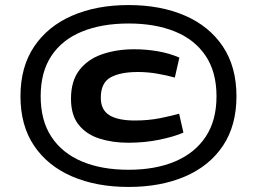

<svg xmlns="http://www.w3.org/2000/svg" viewBox="-20 -730 1017 760"><path d="M489 -710Q616 -710 712.5 -668Q809 -626 862.5 -545.5Q916 -465 916 -349Q916 -233 862.5 -153Q809 -73 712.5 -31.5Q616 10 489 10Q362 10 265.5 -31.5Q169 -73 115 -153Q61 -233 61 -349Q61 -465 115 -545.5Q169 -626 265.5 -668Q362 -710 489 -710ZM489 -58Q595 -58 673 -91Q751 -124 794 -188.5Q837 -253 837 -349Q837 -445 794 -509Q751 -573 673 -605Q595 -637 489 -637Q383 -637 304.5 -605Q226 -573 183.5 -509Q141 -445 141 -349Q141 -253 183.5 -188.5Q226 -124 304 -91Q382 -58 489 -58ZM261 -339Q261 -410 294.5 -453Q328 -496 385 -515.5Q442 -535 511 -535Q559 -535 605 -527Q651 -519 690 -502L672 -423Q640 -432 602 -438.5Q564 -445 526 -445Q456 -445 417.5 -423.5Q379 -402 379 -343Q379 -295 413 -274Q447 -253 514 -253Q568 -253 615 -262.5Q662 -272 689 -280L706 -205Q669 -189 611 -177Q553 -165 488 -165Q425 -165 373.5 -181.5Q322 -198 291.5 -236Q261 -274 261 -339Z"/></svg>

Font: Georama ExtraExtended SemiBold
Style: Regular
Weight: 600
Width: 8
Designer: Jean-Baptiste Levee
Foundry: Production Type
Version: Version 1.000